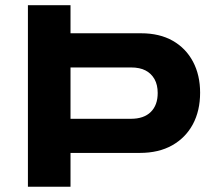

<svg xmlns="http://www.w3.org/2000/svg" viewBox="-20 -707 824 727"><path d="M85.7 0V-687.4H247V-581H514.3Q584.2 -581 634 -552.7Q683.8 -524.4 710.8 -473.5Q737.7 -422.7 737.7 -356Q737.7 -287.7 710.3 -236.5Q682.8 -185.4 631.9 -156.7Q581 -128 509.6 -128H247V0ZM247 -257.2H475.9Q524.7 -257.2 550.9 -283Q577.1 -308.8 577.1 -354.8Q577.1 -385.8 565.1 -407.2Q553 -428.6 531.3 -440.1Q509.5 -451.6 475.9 -451.6H247Z"/></svg>

Font: Archivo SemiBold SemiExpanded
Style: Regular
Weight: 600
Width: 6
Version: Version 2.001